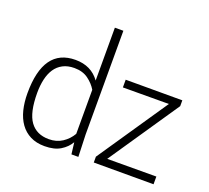

<svg xmlns="http://www.w3.org/2000/svg" viewBox="-134 -969 1251 1147"><g transform="rotate(20 491.0 -395.5)"><path d="M255 9Q203 9 164.5 -10.5Q126 -30 101 -65Q76 -100 64 -148Q52 -196 52 -254Q52 -539 255 -539Q355 -539 409 -464V-800H463V-140L468 0H424L415 -74Q394 -38 355.5 -14.5Q317 9 255 9ZM265 -39Q314 -39 350.5 -63Q387 -87 409 -125V-405Q389 -439 353.5 -465Q318 -491 265 -491Q223 -491 192.5 -475Q162 -459 143 -430.5Q124 -402 115 -362.5Q106 -323 106 -276Q106 -150 146.5 -94.5Q187 -39 265 -39ZM946 0H566V-37L868 -482L576 -481V-530H936V-493L634 -48L946 -49Z"/></g></svg>

Font: Tanohe Sans Light
Style: Regular
Weight: 300
Designer: Village Type and Design LLC & Cristiano Sobral
Foundry: Cooper Hewitt Smithsonian Design Museum
Version: Version 1.00;September 29, 2021;FontCreator 13.0.0.2655 64-b